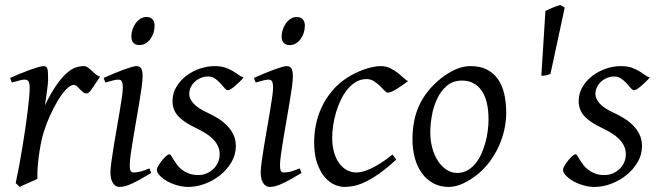

<svg xmlns="http://www.w3.org/2000/svg" viewBox="-20 -718 2592 758"><path d="M375 -415Q369.1 -407.2 362.1 -396Q355 -384.8 347.9 -374.3Q340.8 -363.8 334.5 -356.4Q328.1 -349.1 323.2 -349.1Q314 -349.1 307.4 -354.5Q300.8 -359.9 295.2 -366Q289.6 -372.1 283.9 -377.4Q278.3 -382.8 271 -382.8Q258.3 -382.8 241.5 -365.5Q224.6 -348.1 207.8 -320.1Q190.9 -292 175.5 -257.1Q160.2 -222.2 149.9 -187Q144.5 -168.5 140.4 -146.2Q136.2 -124 133.1 -100.6Q129.9 -77.1 128.4 -54.4Q127 -31.7 127.9 -12.2Q121.6 -8.8 112.1 -4.6Q102.5 -0.5 92.5 3.9Q82.5 8.3 73.2 12.5Q64 16.6 58.1 20L42 4.9Q49.3 -29.8 56.2 -66.9Q63 -104 69.1 -140.9Q75.2 -177.7 80.3 -212.9Q85.4 -248 89.1 -278.3Q92.8 -308.6 95 -332.5Q97.2 -356.4 97.2 -371.1Q97.2 -382.3 95.5 -388.9Q93.8 -395.5 91.1 -398.7Q88.4 -401.9 84.7 -402.8Q81.1 -403.8 77.1 -403.8Q72.3 -403.8 64 -402.1Q55.7 -400.4 47.4 -397.9Q37.6 -395.5 26.9 -392.1L20 -410.2Q40.5 -419.4 61.3 -428Q82 -436.5 100.1 -442.9Q118.2 -449.2 131.6 -453.1Q145 -457 150.9 -457Q157.7 -457 161.6 -454.6Q165.5 -452.1 167.2 -446Q168.9 -439.9 169.4 -429Q169.9 -418 169.9 -400.9Q169.9 -395.5 168.5 -382.8Q167 -370.1 165 -355.2Q163.1 -340.3 160.9 -325.7Q158.7 -311 157.2 -301.8Q180.7 -350.1 201.7 -380.4Q222.7 -410.6 241.5 -427.7Q260.3 -444.8 277.3 -450.9Q294.4 -457 310.1 -457Q318.8 -457 325.9 -452.1Q333 -447.3 340.3 -440.4Q347.7 -433.6 356 -426.5Q364.3 -419.4 375 -415Z M577.1 -35.2Q554.2 -21.5 535.9 -11.2Q517.6 -1 502.4 6.1Q487.3 13.2 475.1 16.6Q462.9 20 452.1 20Q435.5 20 425.8 4.6Q416 -10.7 416 -37.1Q416 -51.8 419.7 -78.9Q423.3 -106 428.7 -138.9Q434.1 -171.9 440.4 -207.8Q446.8 -243.7 452.1 -276.1Q457.5 -308.6 461.2 -333.7Q464.8 -358.9 464.8 -371.1Q464.8 -382.3 463.4 -388.9Q461.9 -395.5 459.5 -398.7Q457 -401.9 453.1 -402.8Q449.2 -403.8 444.8 -403.8Q440.9 -403.8 432.9 -402.1Q424.8 -400.4 416.5 -397.9Q407.2 -395.5 396 -392.1L389.2 -410.2Q409.7 -419.4 429.9 -428Q450.2 -436.5 467.8 -442.9Q485.4 -449.2 498.5 -453.1Q511.7 -457 518.1 -457Q531.7 -457 537.4 -447.8Q543 -438.5 543 -416Q543 -401.9 539.3 -374.3Q535.6 -346.7 529.8 -312.5Q523.9 -278.3 517.6 -241Q511.2 -203.6 505.4 -169.4Q499.5 -135.3 495.8 -107.7Q492.2 -80.1 492.2 -65.9Q492.2 -50.8 495.4 -43.9Q498.5 -37.1 506.8 -37.1Q522 -37.1 535.9 -41Q549.8 -44.9 569.8 -53.2ZM590.3 -616.2Q590.3 -602.5 586.2 -589.1Q582 -575.7 574.2 -564.7Q566.4 -553.7 555.2 -546.9Q543.9 -540 530.3 -540Q515.1 -540 506.8 -548.8Q498.5 -557.6 498.5 -574.2Q498.5 -587.4 502.9 -600.8Q507.3 -614.3 515.1 -625.5Q522.9 -636.7 533.9 -643.8Q544.9 -650.9 558.6 -650.9Q573.7 -650.9 582 -641.8Q590.3 -632.8 590.3 -616.2Z M941.9 -412.1Q932.1 -400.9 922.6 -391.8Q913.1 -382.8 904.8 -376Q896.5 -369.1 889.9 -365.5Q883.3 -361.8 879.9 -361.8Q873.5 -361.8 866.5 -370.4Q859.4 -378.9 850.3 -388.9Q841.3 -398.9 829.3 -407.5Q817.4 -416 801.3 -416Q787.6 -416 774.4 -410.9Q761.2 -405.8 750.7 -396.7Q740.2 -387.7 733.6 -374.8Q727.1 -361.8 727.1 -346.2Q727.1 -329.1 743.4 -310.1Q759.8 -291 799.3 -272.9Q819.3 -263.7 839.4 -251.5Q859.4 -239.3 875.2 -223.4Q891.1 -207.5 901.1 -187.3Q911.1 -167 911.1 -141.1Q911.1 -107.4 893.8 -77.9Q876.5 -48.3 849.4 -26.6Q822.3 -4.9 789.1 7.6Q755.9 20 724.1 20Q701.2 20 678.7 13.4Q656.2 6.8 638.7 -3.4Q621.1 -13.7 610.1 -25.6Q599.1 -37.6 599.1 -47.9Q599.1 -53.2 605 -63.5Q610.8 -73.7 618.9 -83.7Q627 -93.8 635.3 -101.3Q643.6 -108.9 648.9 -108.9Q652.3 -108.9 656 -102.8Q659.7 -96.7 665.3 -87.6Q670.9 -78.6 678.7 -67.9Q686.5 -57.1 698.2 -48.1Q710 -39.1 725.8 -33Q741.7 -26.9 763.2 -26.9Q780.3 -26.9 795.7 -33.4Q811 -40 822.5 -51Q834 -62 840.6 -76.9Q847.2 -91.8 847.2 -108.9Q847.2 -127.9 839.4 -143.3Q831.5 -158.7 818.6 -171.1Q805.7 -183.6 788.6 -193.8Q771.5 -204.1 752.9 -212.9Q727.1 -225.1 709.5 -237.3Q691.9 -249.5 681.2 -262.2Q670.4 -274.9 665.8 -289.1Q661.1 -303.2 661.1 -318.8Q661.1 -349.6 676.3 -375Q691.4 -400.4 715.3 -418.7Q739.3 -437 768.8 -447Q798.3 -457 827.1 -457Q852.1 -457 869.1 -451.2Q886.2 -445.3 899.2 -437.5Q912.1 -429.7 921.9 -422.4Q931.6 -415 941.9 -412.1Z M1170.4 -35.2Q1147.5 -21.5 1129.2 -11.2Q1110.8 -1 1095.7 6.1Q1080.6 13.2 1068.4 16.6Q1056.2 20 1045.4 20Q1028.8 20 1019 4.6Q1009.3 -10.7 1009.3 -37.1Q1009.3 -51.8 1012.9 -78.9Q1016.6 -106 1022 -138.9Q1027.3 -171.9 1033.7 -207.8Q1040 -243.7 1045.4 -276.1Q1050.8 -308.6 1054.4 -333.7Q1058.1 -358.9 1058.1 -371.1Q1058.1 -382.3 1056.6 -388.9Q1055.2 -395.5 1052.7 -398.7Q1050.3 -401.9 1046.4 -402.8Q1042.5 -403.8 1038.1 -403.8Q1034.2 -403.8 1026.1 -402.1Q1018.1 -400.4 1009.8 -397.9Q1000.5 -395.5 989.3 -392.1L982.4 -410.2Q1002.9 -419.4 1023.2 -428Q1043.5 -436.5 1061 -442.9Q1078.6 -449.2 1091.8 -453.1Q1105 -457 1111.3 -457Q1125 -457 1130.6 -447.8Q1136.2 -438.5 1136.2 -416Q1136.2 -401.9 1132.6 -374.3Q1128.9 -346.7 1123 -312.5Q1117.2 -278.3 1110.8 -241Q1104.5 -203.6 1098.6 -169.4Q1092.8 -135.3 1089.1 -107.7Q1085.4 -80.1 1085.4 -65.9Q1085.4 -50.8 1088.6 -43.9Q1091.8 -37.1 1100.1 -37.1Q1115.2 -37.1 1129.2 -41Q1143.1 -44.9 1163.1 -53.2ZM1183.6 -616.2Q1183.6 -602.5 1179.4 -589.1Q1175.3 -575.7 1167.5 -564.7Q1159.7 -553.7 1148.4 -546.9Q1137.2 -540 1123.5 -540Q1108.4 -540 1100.1 -548.8Q1091.8 -557.6 1091.8 -574.2Q1091.8 -587.4 1096.2 -600.8Q1100.6 -614.3 1108.4 -625.5Q1116.2 -636.7 1127.2 -643.8Q1138.2 -650.9 1151.9 -650.9Q1167 -650.9 1175.3 -641.8Q1183.6 -632.8 1183.6 -616.2Z M1591.3 -397.9Q1581.1 -390.6 1569.6 -382.3Q1558.1 -374 1547.4 -367.4Q1536.6 -360.8 1527.1 -356.4Q1517.6 -352.1 1511.2 -352.1Q1505.9 -352.1 1498 -360.4Q1490.2 -368.7 1479.7 -378.9Q1469.2 -389.2 1456.1 -397.5Q1442.9 -405.8 1427.2 -405.8Q1404.8 -405.8 1386.2 -395Q1367.7 -384.3 1352.5 -366.2Q1337.4 -348.1 1325.9 -324.5Q1314.5 -300.8 1306.9 -275.1Q1299.3 -249.5 1295.4 -223.6Q1291.5 -197.8 1291.5 -174.8Q1291.5 -143.1 1298.6 -117.7Q1305.7 -92.3 1318.4 -74.5Q1331.1 -56.6 1348.6 -46.9Q1366.2 -37.1 1387.2 -37.1Q1396 -37.1 1409.7 -40Q1423.3 -43 1441.2 -51Q1459 -59.1 1481 -72.8Q1502.9 -86.4 1529.3 -107.9Q1533.2 -102.5 1537.6 -97.2Q1542 -91.8 1544.4 -87.9Q1506.3 -53.2 1476.1 -32Q1445.8 -10.7 1421.1 0.7Q1396.5 12.2 1376.7 16.1Q1356.9 20 1339.4 20Q1322.8 20 1302.2 11.7Q1281.7 3.4 1263.4 -17.1Q1245.1 -37.6 1232.7 -71.8Q1220.2 -106 1220.2 -157.2Q1220.2 -189.9 1227.1 -224.9Q1233.9 -259.8 1249.3 -293.2Q1264.6 -326.7 1289.3 -356.9Q1314 -387.2 1350.1 -411.1Q1363.8 -419.9 1380.4 -428.2Q1397 -436.5 1414.8 -442.9Q1432.6 -449.2 1450 -453.1Q1467.3 -457 1482.4 -457Q1503.9 -457 1520.8 -448.7Q1537.6 -440.4 1550.8 -429.9Q1564 -419.4 1574 -409.9Q1584 -400.4 1591.3 -397.9Z M1908.7 -246.1Q1908.7 -320.8 1881.3 -360.4Q1854 -399.9 1803.7 -399.9Q1768.6 -399.9 1744.6 -379.6Q1720.7 -359.4 1706.1 -328.6Q1691.4 -297.9 1685.1 -262Q1678.7 -226.1 1678.7 -194.8Q1678.7 -162.1 1686.8 -133.1Q1694.8 -104 1709.2 -82.3Q1723.6 -60.5 1742.9 -47.9Q1762.2 -35.2 1784.7 -35.2Q1807.1 -35.2 1825 -45.2Q1842.8 -55.2 1856.7 -72Q1870.6 -88.9 1880.4 -110.6Q1890.1 -132.3 1896.5 -155.8Q1902.8 -179.2 1905.8 -202.6Q1908.7 -226.1 1908.7 -246.1ZM1978.5 -272.9Q1978.5 -240.2 1971.2 -206.8Q1963.9 -173.3 1949.7 -141.8Q1935.5 -110.4 1914.8 -81.8Q1894 -53.2 1866.7 -30.8Q1854 -20.5 1839.8 -11.2Q1825.7 -2 1811 5.1Q1796.4 12.2 1781.2 16.1Q1766.1 20 1751.5 20Q1717.3 20 1690.7 5.6Q1664.1 -8.8 1645.8 -33.9Q1627.4 -59.1 1617.9 -93.5Q1608.4 -127.9 1608.4 -168Q1608.4 -203.1 1614.3 -235.6Q1620.1 -268.1 1633.3 -298.3Q1646.5 -328.6 1668.5 -356.4Q1690.4 -384.3 1722.7 -410.2Q1747.6 -429.7 1777.3 -443.4Q1807.1 -457 1837.4 -457Q1875.5 -457 1902.3 -443.4Q1929.2 -429.7 1946 -405.3Q1962.9 -380.9 1970.7 -347.2Q1978.5 -313.5 1978.5 -272.9Z M2153.3 -426.8Q2145 -422.4 2136.5 -420.7Q2127.9 -418.9 2117.2 -418.9L2133.3 -674.8Q2139.2 -677.7 2147 -681.4Q2154.8 -685.1 2162.8 -688.2Q2170.9 -691.4 2178.5 -694.1Q2186 -696.8 2191.4 -698.2L2209.5 -688Z M2545.4 -412.1Q2535.6 -400.9 2526.1 -391.8Q2516.6 -382.8 2508.3 -376Q2500 -369.1 2493.4 -365.5Q2486.8 -361.8 2483.4 -361.8Q2477.1 -361.8 2470 -370.4Q2462.9 -378.9 2453.9 -388.9Q2444.8 -398.9 2432.9 -407.5Q2420.9 -416 2404.8 -416Q2391.1 -416 2377.9 -410.9Q2364.7 -405.8 2354.2 -396.7Q2343.8 -387.7 2337.2 -374.8Q2330.6 -361.8 2330.6 -346.2Q2330.6 -329.1 2346.9 -310.1Q2363.3 -291 2402.8 -272.9Q2422.9 -263.7 2442.9 -251.5Q2462.9 -239.3 2478.8 -223.4Q2494.6 -207.5 2504.6 -187.3Q2514.6 -167 2514.6 -141.1Q2514.6 -107.4 2497.3 -77.9Q2480 -48.3 2452.9 -26.6Q2425.8 -4.9 2392.6 7.6Q2359.4 20 2327.6 20Q2304.7 20 2282.2 13.4Q2259.8 6.8 2242.2 -3.4Q2224.6 -13.7 2213.6 -25.6Q2202.6 -37.6 2202.6 -47.9Q2202.6 -53.2 2208.5 -63.5Q2214.4 -73.7 2222.4 -83.7Q2230.5 -93.8 2238.8 -101.3Q2247.1 -108.9 2252.4 -108.9Q2255.9 -108.9 2259.5 -102.8Q2263.2 -96.7 2268.8 -87.6Q2274.4 -78.6 2282.2 -67.9Q2290 -57.1 2301.8 -48.1Q2313.5 -39.1 2329.3 -33Q2345.2 -26.9 2366.7 -26.9Q2383.8 -26.9 2399.2 -33.4Q2414.6 -40 2426 -51Q2437.5 -62 2444.1 -76.9Q2450.7 -91.8 2450.7 -108.9Q2450.7 -127.9 2442.9 -143.3Q2435.1 -158.7 2422.1 -171.1Q2409.2 -183.6 2392.1 -193.8Q2375 -204.1 2356.4 -212.9Q2330.6 -225.1 2313 -237.3Q2295.4 -249.5 2284.7 -262.2Q2273.9 -274.9 2269.3 -289.1Q2264.6 -303.2 2264.6 -318.8Q2264.6 -349.6 2279.8 -375Q2294.9 -400.4 2318.8 -418.7Q2342.8 -437 2372.3 -447Q2401.9 -457 2430.7 -457Q2455.6 -457 2472.7 -451.2Q2489.7 -445.3 2502.7 -437.5Q2515.6 -429.7 2525.4 -422.4Q2535.2 -415 2545.4 -412.1Z"/></svg>

Font: Gentium Plus Eur
Style: Italic
Weight: 400
Italic angle: -8°
Designer: J. Victor Gaultney, Annie Olsen, Iska Routamaa, Becca Hirsbrunner
Foundry: SIL International
Version: Version 5.000